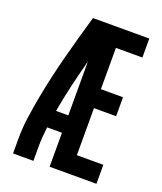

<svg xmlns="http://www.w3.org/2000/svg" viewBox="-136 -824 772 913"><g transform="rotate(20 250.0 -367.5)"><path d="M39 0V-74Q39 -130 47 -186Q55 -242 65.5 -297.5Q76 -353 88.5 -408Q101 -463 115.5 -517.5Q130 -572 145 -626.5Q160 -681 176 -735H461V-639H327V-430H439V-334H327V-96H461V0H224V-172H149Q146 -147 144 -122.5Q142 -98 142 -74V0ZM224 -260V-532Q206 -465 190 -397Q174 -329 162 -260Z"/></g></svg>

Font: Iosevka SS08 Regular
Style: Bold
Weight: 700
Monospace: yes
Designer: Belleve Invis
Foundry: Belleve Invis
Version: Version 16.3.4; ttfautohint (v1.8.4)